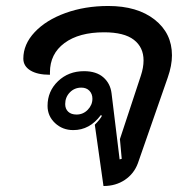

<svg xmlns="http://www.w3.org/2000/svg" viewBox="-20 -613 605 642"><path d="M297 -196Q315 -214 321 -226L317 -228Q280 -178 225 -178Q189 -178 164 -201.5Q139 -225 139 -259Q139 -308 174 -341.5Q209 -375 261 -375Q302 -375 325.5 -354.5Q349 -334 353 -301L380 -80L387 -82L381 -148L451 -360Q460 -387 460 -411Q460 -455 427.5 -480Q395 -505 328 -505Q244 -505 195.5 -469Q147 -433 147 -371V-363Q105 -363 81.5 -377.5Q58 -392 58 -417Q58 -465 96 -505.5Q134 -546 199 -569.5Q264 -593 342 -593Q439 -593 497 -547.5Q555 -502 555 -428Q555 -394 541 -354L441 -67Q428 -32 397.5 -11.5Q367 9 326 9ZM289 -283Q289 -299 279 -309.5Q269 -320 252 -320Q229 -320 213.5 -304Q198 -288 198 -265Q198 -249 208 -239.5Q218 -230 236 -230Q258 -230 273.5 -246Q289 -262 289 -283Z"/></svg>

Font: K2D Medium
Style: Italic
Weight: 500
Italic angle: -10°
Designer: Katatrad Aksorn Co.,Ltd.
Foundry: Cadson Demak Co.,Ltd.
Version: Version 1.000; ttfautohint (v1.6)